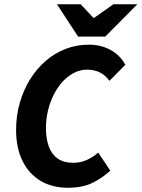

<svg xmlns="http://www.w3.org/2000/svg" viewBox="-20 -875 669 907"><path d="M301 12Q227 12 172 -20.5Q117 -53 86.5 -114.5Q56 -176 56 -261Q56 -329 73.5 -389.5Q91 -450 122 -500Q153 -550 195.5 -587Q238 -624 290 -644Q342 -664 400 -664Q456 -664 501.5 -639.5Q547 -615 572 -569L497 -493Q477 -521 450.5 -533.5Q424 -546 391 -546Q359 -546 330 -531Q301 -516 277 -490.5Q253 -465 235 -430Q217 -395 207 -354Q197 -313 197 -270Q197 -220 210.5 -183Q224 -146 252.5 -126Q281 -106 326 -106Q361 -106 390.5 -119.5Q420 -133 444 -154L501 -69Q466 -36 418.5 -12Q371 12 301 12ZM349 -702 249 -855H361L421 -791H425L516 -855H629L477 -702Z"/></svg>

Font: Source Sans 3
Style: Bold Italic
Weight: 700
Italic angle: -11°
Designer: Paul D. Hunt
Foundry: Adobe
Version: Version 3.052;hotconv 1.1.0;makeotfexe 2.6.0